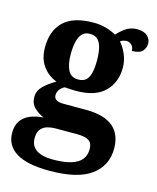

<svg xmlns="http://www.w3.org/2000/svg" viewBox="-120 -657 801 980"><g transform="rotate(15 280.0 -167.0)"><path d="M236 240Q118 240 60 204.5Q2 169 2 101Q2 65 17.5 40.5Q33 16 63.5 2Q94 -12 137 -15Q110 -26 87 -47.5Q64 -69 64 -104Q64 -137 89 -162Q114 -187 153 -209Q109 -225 80 -264Q51 -303 51 -364Q51 -452 102 -500.5Q153 -549 260 -549Q295 -549 326 -540Q357 -531 379 -518Q397 -537 413 -549.5Q429 -562 446 -568Q463 -574 483 -574Q519 -574 537 -557Q555 -540 555 -517Q555 -495 540 -477.5Q525 -460 484 -460Q484 -480 472 -491Q460 -502 446 -502Q438 -502 428 -499Q418 -496 413 -491Q433 -469 447.5 -435Q462 -401 462 -364Q462 -288 413 -238.5Q364 -189 260 -189Q249 -189 230 -190Q211 -191 202 -192Q188 -186 177 -172.5Q166 -159 166 -141Q166 -125 179 -117Q192 -109 213 -109H334Q401 -109 443 -91Q485 -73 505.5 -38.5Q526 -4 526 44Q526 136 455 188Q384 240 236 240ZM238 180Q297 180 334 168.5Q371 157 388.5 135Q406 113 406 80Q406 48 386 35.5Q366 23 325 23H209Q189 23 168.5 28.5Q148 34 134 50Q120 66 120 99Q120 126 133.5 144Q147 162 173.5 171Q200 180 238 180ZM257 -248Q284 -248 298.5 -262Q313 -276 319 -302.5Q325 -329 325 -365Q325 -402 319 -430Q313 -458 298 -473.5Q283 -489 256 -489Q230 -489 215 -473Q200 -457 193.5 -429Q187 -401 187 -364Q187 -312 202.5 -280Q218 -248 257 -248Z"/></g></svg>

Font: Noto Serif Tamil
Style: Regular
Weight: 400
Designer: Indian Type Foundry, Tom Grace, and the Monotype Design Team
Foundry: Monotype Imaging Inc.
Version: Version 2.003